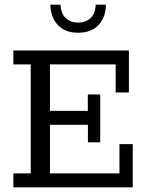

<svg xmlns="http://www.w3.org/2000/svg" viewBox="-20 -798 630 818"><path d="M36.9 0V-59.3H110.9V-523.7H36.9V-583H529.2V-404H472.7V-523.7H192.9V-325.7H354.1V-395.4H407V-191.7H354.5V-266.4H192.9V-59.3H488.9V-184H545.5V0ZM312.8 -658.5Q256.9 -658.5 226.3 -691.6Q195.7 -724.7 194.5 -778H238Q239.2 -740.4 260.1 -721.1Q281 -701.7 312.8 -701.7Q345.2 -701.7 365.8 -721.1Q386.3 -740.4 387.6 -778H431.1Q430.5 -724.7 400.1 -691.6Q369.6 -658.5 312.8 -658.5Z"/></svg>

Font: Rokkitt SemiBold
Style: Regular
Weight: 600
Designer: Vernon Adams
Foundry: Vernon Adams
Version: Version 3.103